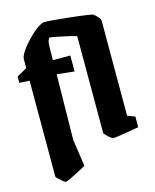

<svg xmlns="http://www.w3.org/2000/svg" viewBox="-122 -740 798 988"><g transform="rotate(-15 277.5 -246.5)"><path d="M5 -389V-423L59 -453V-501Q59 -516 76.5 -542Q94 -568 120 -595Q146 -622 171 -640Q196 -658 211 -658Q225 -658 256 -655.5Q287 -653 325 -649Q363 -645 399 -640.5Q435 -636 460 -631Q463 -631 472.5 -622.5Q482 -614 489.5 -605Q497 -596 497 -592V-82L537 -67V-10Q537 -10 518 -7Q499 -4 473.5 0.5Q448 5 426.5 8Q405 11 400 11Q395 11 384.5 3Q374 -5 364.5 -15Q355 -25 355 -29V-544Q329 -552 298.5 -558.5Q268 -565 245 -569.5Q222 -574 217 -574Q212 -574 207.5 -561.5Q203 -549 203 -528L202 -457H295V-372L202 -382L197 -34L218 110Q200 120 175.5 133Q151 146 130.5 155.5Q110 165 105 165Q101 165 90 156Q79 147 69 137.5Q59 128 59 124V-386Z"/></g></svg>

Font: Grenze Gotisch ExtraBold
Style: Regular
Weight: 800
Designer: Renata Polastri
Foundry: Omnibus-Type
Version: Version 1.001